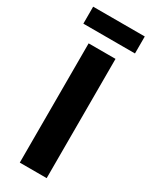

<svg xmlns="http://www.w3.org/2000/svg" viewBox="-210 -861 722 909"><g transform="rotate(30 150.5 -406.5)"><path d="M77.1 -651.9H224.1V0H77.1ZM8.8 -813H291V-720.2H8.8Z"/></g></svg>

Font: SourceSansPro-Bold
Style: Bold
Weight: 700
Designer: Paul D. Hunt
Foundry: Adobe Systems Incorporated
Version: Version 1.050;PS Version 1.000;hotconv 1.0.70;makeotf.lib2.5